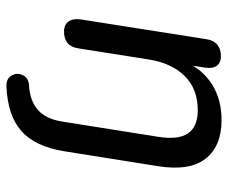

<svg xmlns="http://www.w3.org/2000/svg" viewBox="-77 -459 727 613"><g transform="rotate(90 286.5 -152.5)"><path d="M250.8 118.5Q300.3 116 329.9 90.9Q359.6 65.8 368.1 12.6L416.6 -292.9Q427.1 -356.8 406.2 -388.6Q385.3 -420.4 331.9 -420.4Q264.2 -420.4 222.8 -378.7Q181.3 -337 169.8 -263.4L134.6 -40.1Q127.8 6.6 80.5 6.6Q58.6 6.6 48.5 -8Q38.3 -22.7 42.2 -48.4L105.1 -447.7Q108 -470.2 122.3 -482.3Q136.6 -494.4 159.2 -494.4Q180.1 -494.4 189.9 -481.3Q199.7 -468.2 195.8 -443.1L183.6 -364.6L177 -380.3Q202 -436.3 250 -466.3Q298 -496.4 363.6 -496.4Q446.6 -496.4 486.6 -445.4Q526.6 -394.5 510.6 -293.7L463 5.3Q448.1 99 398.3 142.8Q348.6 186.6 255.9 190.4Q231.6 191.6 221.4 174.3Q211.2 157 219.7 138.7Q228.1 120.4 250.8 118.5Z"/></g></svg>

Font: SN Pro Thin
Style: Italic
Weight: 200
Italic angle: -9°
Designer: Tobias Whetton
Foundry: Supernotes
Version: Version 1.003;Glyphs 3.3 (3324)